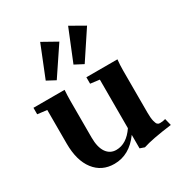

<svg xmlns="http://www.w3.org/2000/svg" viewBox="-173 -850 934 991"><g transform="rotate(-30 293.5 -355.0)"><path d="M133.3 -538.6 208.5 -726.1 294.9 -677.7 183.6 -511.7ZM298.8 -538.6 375 -726.1 460 -677.7 350.1 -511.7ZM226.6 11.2Q151.9 11.2 108.2 -45.4Q64.5 -102.1 64.5 -203.1V-403.3L8.3 -410.2V-448.7H193.8Q191.4 -414.6 191.4 -383.8V-166Q191.4 -107.9 212.6 -77.1Q233.9 -46.4 271 -46.4Q332 -46.4 377.9 -113.8V-403.3L323.7 -410.2V-448.7H508.8Q505.4 -417 505.4 -383.8V-132.8Q505.4 -101.1 509.8 -82.8Q514.2 -64.5 520 -59.1Q525.9 -53.7 534.2 -53.7Q553.2 -53.7 567.9 -58.6L578.1 -17.6Q457 -2 404.8 15.6L377.9 6.3V-74.2Q316.4 11.2 226.6 11.2Z"/></g></svg>

Font: Elstob 8pt
Style: Bold
Weight: 700
Designer: Peter S. Baker
Version: Version 1.015